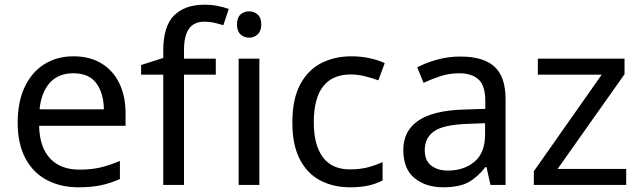

<svg xmlns="http://www.w3.org/2000/svg" viewBox="-20 -785 2717 815"><path d="M292 -546Q361 -546 410.5 -516Q460 -486 486.5 -431.5Q513 -377 513 -304V-251H146Q148 -160 192.5 -112.5Q237 -65 317 -65Q368 -65 407.5 -74.5Q447 -84 489 -102V-25Q448 -7 408 1.5Q368 10 313 10Q237 10 178.5 -21Q120 -52 87.5 -113.5Q55 -175 55 -264Q55 -352 84.5 -415Q114 -478 167.5 -512Q221 -546 292 -546ZM291 -474Q228 -474 191.5 -433.5Q155 -393 148 -321H421Q420 -389 389 -431.5Q358 -474 291 -474Z M896 -468H761V0H673V-468H579V-509L673 -539V-570Q673 -674 719 -719.5Q765 -765 847 -765Q879 -765 905.5 -759.5Q932 -754 951 -747L928 -678Q912 -683 891 -688Q870 -693 848 -693Q804 -693 782.5 -663.5Q761 -634 761 -571V-536H896Z M1038 -737Q1058 -737 1073.5 -723.5Q1089 -710 1089 -681Q1089 -653 1073.5 -639Q1058 -625 1038 -625Q1016 -625 1001 -639Q986 -653 986 -681Q986 -710 1001 -723.5Q1016 -737 1038 -737ZM1081 -536V0H993V-536Z M1466 10Q1395 10 1339.5 -19Q1284 -48 1252.5 -109Q1221 -170 1221 -265Q1221 -364 1254 -426Q1287 -488 1343.5 -517Q1400 -546 1472 -546Q1513 -546 1551 -537.5Q1589 -529 1613 -517L1586 -444Q1562 -453 1530 -461Q1498 -469 1470 -469Q1312 -469 1312 -266Q1312 -169 1350.5 -117.5Q1389 -66 1465 -66Q1509 -66 1542.5 -75Q1576 -84 1604 -97V-19Q1577 -5 1544.5 2.5Q1512 10 1466 10Z M1934 -545Q2032 -545 2079 -502Q2126 -459 2126 -365V0H2062L2045 -76H2041Q2006 -32 1967.5 -11Q1929 10 1861 10Q1788 10 1740 -28.5Q1692 -67 1692 -149Q1692 -229 1755 -272.5Q1818 -316 1949 -320L2040 -323V-355Q2040 -422 2011 -448Q1982 -474 1929 -474Q1887 -474 1849 -461.5Q1811 -449 1778 -433L1751 -499Q1786 -518 1834 -531.5Q1882 -545 1934 -545ZM1960 -259Q1860 -255 1821.5 -227Q1783 -199 1783 -148Q1783 -103 1810.5 -82Q1838 -61 1881 -61Q1949 -61 1994 -98.5Q2039 -136 2039 -214V-262Z M2638 0H2246V-58L2534 -468H2263V-536H2631V-470L2347 -68H2638Z"/></svg>

Font: Noto Sans Medefaidrin
Style: Regular
Weight: 400
Designer: Dalton Maag Ltd
Foundry: Dalton Maag Ltd
Version: Version 1.002; ttfautohint (v1.8.4.7-5d5b)